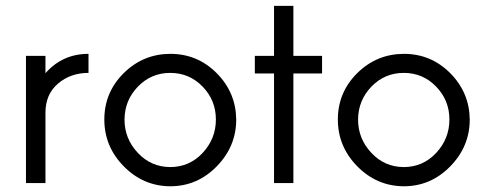

<svg xmlns="http://www.w3.org/2000/svg" viewBox="-20 -633 1679 664"><path d="M137.2 -439.9V-379.9Q196.3 -446.8 286.1 -446.8V-380.9Q224.1 -380.9 180.7 -344Q137.2 -307.1 137.2 -243.2V0H69.8V-439.9Z M410.6 -219.7Q410.6 -153.3 456.5 -104.5Q502 -55.7 568.4 -55.2Q634.8 -55.2 680.7 -104Q726.6 -153.3 726.6 -219.7Q726.6 -286.1 680.7 -333.5Q634.8 -380.9 568.8 -380.9Q502.9 -380.9 457 -333.5Q411.1 -286.1 410.6 -219.7ZM568.8 11.2Q475.6 10.7 408.2 -57.6Q340.8 -126 340.8 -219.7Q340.8 -313.5 407.7 -379.9Q474.6 -446.3 568.8 -446.8Q663.1 -446.8 729.5 -379.9Q795.9 -313 796.9 -219.7Q796.9 -126.5 729.5 -57.6Q662.1 11.2 568.8 11.2Z M1093.8 -378.9H994.6V0H927.7V-378.9H861.3V-439.9H927.7V-612.8H994.6V-439.9H1093.8Z M1218.3 -219.7Q1218.3 -153.3 1264.2 -104.5Q1309.6 -55.7 1376 -55.2Q1442.4 -55.2 1488.3 -104Q1534.2 -153.3 1534.2 -219.7Q1534.2 -286.1 1488.3 -333.5Q1442.4 -380.9 1376.5 -380.9Q1310.5 -380.9 1264.6 -333.5Q1218.8 -286.1 1218.3 -219.7ZM1376.5 11.2Q1283.2 10.7 1215.8 -57.6Q1148.4 -126 1148.4 -219.7Q1148.4 -313.5 1215.3 -379.9Q1282.2 -446.3 1376.5 -446.8Q1470.7 -446.8 1537.1 -379.9Q1603.5 -313 1604.5 -219.7Q1604.5 -126.5 1537.1 -57.6Q1469.7 11.2 1376.5 11.2Z"/></svg>

Font: Arcon-Regular
Style: Regular
Weight: 400
Designer: M. Zarth
Foundry: martin zarth - visuelle & digitale kommunikation
Version: Version 1.131;PS 001.131;hotconv 1.0.70;makeotf.lib2.5.58329